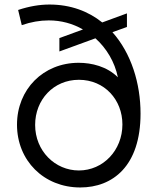

<svg xmlns="http://www.w3.org/2000/svg" viewBox="-20 -815 695 847"><path d="M334 12C477 12 600 -82 600 -314C600 -447 559 -580 476 -673L540 -696V-756L431 -716C370 -765 292 -795 198 -795C154 -795 108 -787 60 -771L76 -704C116 -718 156 -725 195 -725C250 -725 301 -711 346 -685L242 -647V-588L401 -646C450 -602 486 -542 500 -474C452 -522 384 -538 327 -538C171 -538 55 -421 55 -265C55 -107 173 12 334 12ZM135 -264C135 -375 216 -463 328 -463C441 -463 520 -375 520 -266C520 -152 435 -63 328 -63C223 -63 135 -149 135 -264Z"/></svg>

Font: Mluvka
Style: Regular
Weight: 400
Designer: Modified by Jiří Krblich, Original typeface by Gumpita Rahayu
Foundry: Gumpita Rahayu & Jiří Krblich
Version: Version 2.000;Glyphs 3.1.1 (3134)